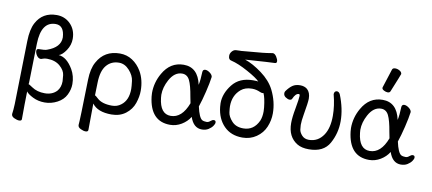

<svg xmlns="http://www.w3.org/2000/svg" viewBox="-82 -1086 3622 1610"><g transform="rotate(10 1729.0 -281.0)"><path d="M310.1 -54.2Q374 -54.2 412.1 -94.2Q440.9 -127 440.9 -179.2Q440.9 -189.9 436.5 -230.5Q432.1 -271 390.6 -306.9Q349.1 -342.8 279.8 -342.8Q259.8 -342.8 246.3 -337.4Q232.9 -332 227.1 -332Q208 -332 193.6 -352.5Q179.2 -373 179.2 -392.1Q179.2 -410.2 196.8 -410.2Q249 -410.2 266.1 -417Q378.9 -456.1 378.9 -542Q373 -642.1 301.8 -642.1Q178.2 -642.1 173.8 -452.1L166 -109.9L161.1 -106.9Q168.9 -106.9 200.2 -85Q245.1 -54.2 310.1 -54.2ZM138.2 208Q121.1 208 96.4 196.5Q71.8 185.1 71.8 165Q77.1 130.9 79.1 78.1L90.8 -459Q92.8 -560.1 123 -616.2Q176.8 -717.8 296.9 -717.8Q362.8 -717.8 409.2 -674.8Q462.9 -624 462.9 -543.9Q462.9 -491.2 431.9 -445.1Q400.9 -398.9 371.1 -390.1Q439.9 -384.8 494.1 -293Q525.9 -237.8 525.9 -169.9Q525.9 -124 503.4 -78.1Q481 -32.2 429.9 -5.1Q378.9 22 323 22Q267.1 22 221.4 -1Q175.8 -23.9 163.1 -43.9Q160.2 64.9 160.2 192.9Q160.2 208 138.2 208Z M883.8 -49.8Q927.7 -49.8 960 -75.2Q1019 -119.1 1019 -215.8Q1019 -236.8 1013.4 -283Q1007.8 -329.1 969 -372.1Q930.2 -415 880.9 -415Q814.9 -415 774.4 -366.9Q733.9 -318.8 731.9 -217.8L729 -109.9Q734.9 -109.9 757.8 -87.9Q798.8 -49.8 883.8 -49.8ZM703.1 201.2Q685.1 201.2 660.9 189.7Q636.7 178.2 636.7 158.2Q641.1 127 648.9 -229Q650.9 -324.2 683.1 -380.9Q743.2 -492.2 875 -492.2Q934.1 -492.2 981.4 -461.2Q1028.8 -430.2 1060.1 -377Q1100.1 -307.1 1100.1 -213.9Q1100.1 -164.1 1081.1 -107.9Q1062 -51.8 1012.5 -13.9Q962.9 23.9 892.1 23.9Q773.9 23.9 727.1 -40L725.1 184.1Q725.1 201.2 703.1 201.2Z M1383.3 -50.8Q1479 -50.8 1529.3 -184.1L1519 -235.8Q1502.9 -333 1481.9 -375Q1460.9 -417 1418 -417Q1353 -417 1311 -339.8Q1275.9 -274.9 1275.9 -211.9Q1275.9 -199.2 1277.8 -186Q1293 -50.8 1383.3 -50.8ZM1391.1 23.9Q1222.2 23.9 1198.2 -183.1Q1196.3 -198.2 1196.3 -212.9Q1196.3 -303.2 1242.2 -382.8Q1304.2 -492.2 1418 -492.2Q1539.1 -492.2 1569.8 -348.1Q1579.1 -391.1 1581.1 -458Q1582 -481.9 1604 -481.9Q1621.1 -481.9 1642.6 -466.1Q1664.1 -450.2 1666 -432.1Q1659.2 -379.9 1640.6 -303Q1622.1 -226.1 1603 -169.9Q1623 -78.1 1650.9 -61Q1666 -53.2 1689 -53.2Q1705.1 -53.2 1719.5 -66.2Q1733.9 -79.1 1747.1 -79.1Q1764.2 -79.1 1764.2 -61Q1764.2 -48.8 1751.7 -31Q1739.3 -13.2 1716.1 1.5Q1692.9 16.1 1660.2 16.1Q1588.9 16.1 1559.1 -73.2Q1533.2 -30.8 1487.5 -3.4Q1441.9 23.9 1391.1 23.9Z M2001 -53.2Q2090.3 -53.2 2131.3 -143.1Q2145 -176.8 2145 -223.1Q2145 -238.8 2143.1 -255.9Q2134.3 -337.9 2117.2 -374Q2116.2 -373 2106.9 -373Q2099.1 -373 2085.9 -378.9Q2052.2 -394 2017.1 -394Q1959 -394 1923.3 -363.8Q1859.4 -310.1 1859.4 -216.8Q1859.4 -202.1 1863.8 -166Q1868.2 -129.9 1903.1 -91.6Q1938 -53.2 2001 -53.2ZM2006.3 23.9Q1909.2 23.9 1849.6 -36.6Q1790 -97.2 1779.3 -196.8Q1777.3 -212.9 1777.3 -229Q1777.3 -311 1837.6 -387.9Q1897.9 -464.8 2013.2 -464.8Q2050.3 -464.8 2057.1 -461.9Q2033.2 -488.8 1949.2 -534.9Q1865.2 -581.1 1805.2 -595.2Q1779.3 -599.1 1779.3 -632.8Q1779.3 -652.8 1793.7 -669.9Q1808.1 -687 1826.7 -688.5Q1845.2 -689.9 1860.4 -689.9H1871.1Q1883.3 -689.9 2053.2 -706.1Q2083 -709 2136.2 -717.8Q2153.3 -717.8 2168.2 -694.8Q2183.1 -671.9 2183.1 -655.8Q2183.1 -639.2 2168 -639.2Q2140.1 -639.2 1917 -624Q1985.4 -601.1 2062.7 -543.9Q2140.1 -486.8 2176.3 -415Q2224.1 -318.8 2224.1 -219.2Q2224.1 -160.2 2200.7 -104Q2177.2 -47.9 2125.2 -12Q2073.2 23.9 2006.3 23.9Z M2572.3 23.9Q2511.2 23.9 2473.1 1Q2389.2 -49.8 2389.2 -167Q2389.2 -216.8 2403.3 -291Q2419.4 -380.9 2419.4 -402.8Q2419.4 -418 2411.1 -418Q2383.3 -418 2362.3 -369.1Q2357.4 -357.9 2341.3 -357.9Q2327.1 -357.9 2308.1 -370.4Q2289.1 -382.8 2289.1 -403.8Q2289.1 -414.1 2294.4 -421.9Q2320.3 -458 2345.7 -475.1Q2371.1 -492.2 2409.2 -492.2Q2446.3 -492.2 2470.2 -472.2Q2499.5 -445.8 2499.5 -393.1Q2499.5 -362.8 2480.5 -253.9Q2471.2 -201.2 2471.2 -166Q2471.2 -151.9 2474.4 -127.4Q2477.5 -103 2499.5 -78.6Q2521.5 -54.2 2559.1 -54.2Q2637.2 -54.2 2683.1 -123Q2723.1 -183.1 2723.1 -287.1Q2723.1 -372.1 2698.2 -467.8Q2698.2 -481 2704.8 -488.5Q2711.4 -496.1 2721.2 -496.1Q2739.3 -496.1 2749.5 -474.1Q2795.4 -358.9 2795.4 -252.9Q2795.4 -151.9 2746.8 -64Q2698.2 23.9 2572.3 23.9Z M3077.6 -50.8Q3173.3 -50.8 3223.6 -184.1L3213.4 -235.8Q3197.3 -333 3176.3 -375Q3155.3 -417 3112.3 -417Q3047.4 -417 3005.4 -339.8Q2970.2 -274.9 2970.2 -211.9Q2970.2 -199.2 2972.2 -186Q2987.3 -50.8 3077.6 -50.8ZM3085.4 23.9Q2916.5 23.9 2892.6 -183.1Q2890.6 -198.2 2890.6 -212.9Q2890.6 -303.2 2936.5 -382.8Q2998.5 -492.2 3112.3 -492.2Q3233.4 -492.2 3264.2 -348.1Q3273.4 -391.1 3275.4 -458Q3276.4 -481.9 3298.3 -481.9Q3315.4 -481.9 3336.9 -466.1Q3358.4 -450.2 3360.4 -432.1Q3353.5 -379.9 3335 -303Q3316.4 -226.1 3297.4 -169.9Q3317.4 -78.1 3345.2 -61Q3360.4 -53.2 3383.3 -53.2Q3399.4 -53.2 3413.8 -66.2Q3428.2 -79.1 3441.4 -79.1Q3458.5 -79.1 3458.5 -61Q3458.5 -48.8 3446 -31Q3433.6 -13.2 3410.4 1.5Q3387.2 16.1 3354.5 16.1Q3283.2 16.1 3253.4 -73.2Q3227.5 -30.8 3181.9 -3.4Q3136.2 23.9 3085.4 23.9ZM3141.6 -561Q3125.5 -561 3108.9 -570.1Q3092.3 -579.1 3092.3 -589.8Q3092.3 -598.1 3094.2 -600.1L3143.6 -753.9Q3147.5 -770 3170.4 -770Q3189.5 -770 3208 -759Q3226.6 -748 3226.6 -731.9Q3226.6 -728 3163.6 -574.2Q3158.2 -561 3141.6 -561Z"/></g></svg>

Font: LXGW WenKai Screen
Style: Regular
Weight: 400
Designer: LXGW / Fontworks Inc.
Foundry: LXGW / Fontworks Inc.
Version: Version 1.510;January 18,2025